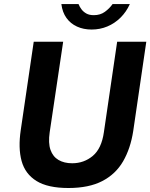

<svg xmlns="http://www.w3.org/2000/svg" viewBox="-20 -932 753 962"><path d="M323 10Q219.5 10 162.8 -25.2Q106 -60.5 88.2 -125.5Q70.5 -190.5 84 -280.5L149 -723H296.5L229 -269.5Q221 -215.5 233 -181.2Q245 -147 273.2 -130.5Q301.5 -114 341.5 -114Q401 -114 445 -151Q489 -188 500.5 -269.5L567 -723H713L647.5 -275.5Q634 -188 596.8 -123.8Q559.5 -59.5 492.5 -24.8Q425.5 10 323 10ZM439 -784Q398.5 -784 366 -798.8Q333.5 -813.5 313 -842Q292.5 -870.5 287.5 -911.5H373.5Q379 -897.5 388.5 -885Q398 -872.5 412.8 -864.2Q427.5 -856 450 -856Q482.5 -856 505.5 -872.8Q528.5 -889.5 544 -911.5H630.5Q613 -872.5 584 -843.8Q555 -815 518 -799.5Q481 -784 439 -784Z"/></svg>

Font: Public Sans Thin
Style: Bold Italic
Weight: 700
Italic angle: -8°
Version: Version 2.001